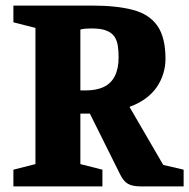

<svg xmlns="http://www.w3.org/2000/svg" viewBox="-20 -668 678 688"><path d="M28 0V-60L107 -80V-568L28 -588V-648H310Q398 -648 456.5 -632.5Q515 -617 544 -575.5Q573 -534 573 -457Q573 -430 565 -404Q557 -378 541.5 -355.5Q526 -333 501.5 -315Q477 -297 444 -285L565 -77L638 -60V0H486Q455 0 439 -9Q423 -18 411 -42L302 -261H268V-80L347 -60V0ZM268 -344H287Q326 -344 352 -356.5Q378 -369 391.5 -395.5Q405 -422 405 -463Q405 -486 402 -505Q399 -524 389.5 -537.5Q380 -551 361 -558.5Q342 -566 309 -566Q295 -566 284 -565Q273 -564 268 -562Z"/></svg>

Font: Faustina Light ExtraBold
Style: Regular
Weight: 800
Version: Version 1.200